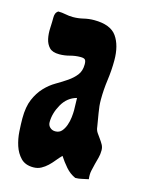

<svg xmlns="http://www.w3.org/2000/svg" viewBox="-83 -545 451 598"><g transform="rotate(15 142.0 -246.0)"><path d="M32 -489Q44 -489 56 -486.5Q68 -484 80 -484Q97 -484 113.5 -488Q130 -492 147 -492Q200 -492 220 -463.5Q240 -435 240 -387Q240 -355 235.5 -322.5Q231 -290 231 -258Q231 -238 235 -216Q239 -194 242 -174Q243 -163 248.5 -155Q254 -147 259.5 -139.5Q265 -132 269.5 -124Q274 -116 274 -106Q274 -93 271 -82Q268 -71 265 -59.5Q262 -48 259.5 -36Q257 -24 259 -9Q248 -7 238 -4.5Q228 -2 217 -2Q199 -10 185.5 -25.5Q172 -41 161 -58Q152 -49 144 -39Q136 -29 127 -20.5Q118 -12 107 -6Q96 0 82 0Q56 0 41.5 -15Q27 -30 20 -51.5Q13 -73 11.5 -97Q10 -121 10 -139Q10 -176 20.5 -200.5Q31 -225 47 -242Q63 -259 82 -270Q101 -281 117 -292Q133 -303 143.5 -316.5Q154 -330 154 -351Q154 -362 150.5 -366Q147 -370 136 -370Q119 -370 102.5 -365.5Q86 -361 69 -361Q47 -361 37 -371.5Q27 -382 23.5 -398Q20 -414 21 -433Q22 -452 22 -468Q22 -474 24 -479.5Q26 -485 32 -489ZM95 -149Q95 -139 102 -132.5Q109 -126 119 -126Q132 -126 139.5 -134.5Q147 -143 151.5 -155.5Q156 -168 157.5 -181.5Q159 -195 159 -204L158 -244Q128 -236 111.5 -207Q95 -178 95 -149Z"/></g></svg>

Font: Reclame
Style: Regular
Weight: 400
Designer: Peter Wiegel
Foundry: Peter Wiegel
Version: Version 1.000